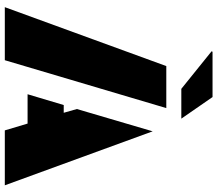

<svg xmlns="http://www.w3.org/2000/svg" viewBox="-74 -852 925 818"><g transform="rotate(90 389.0 -442.5)"><path d="M485 -752H358L198 -881L200 -885H393ZM769 0H535L506 -97H381L427 -251H460L444 -307L539 -630ZM440 -688 236 0H10L261 -688Z"/></g></svg>

Font: Archicoco
Style: Regular
Weight: 400
Designer: Hector Gatti
Foundry: Hector Gatti
Version: 1.002